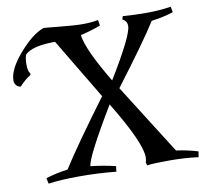

<svg xmlns="http://www.w3.org/2000/svg" viewBox="-158 -746 893 837"><g transform="rotate(-10 288.5 -328.0)"><path d="M452 -609Q452 -631 432 -641L436 -655Q486 -651 541.5 -651Q597 -651 649 -659L654 -634Q606 -619 557 -613Q504 -529 367 -348L563 -38Q614 -31 659 -17L655 8Q596 0 527.5 0Q459 0 428 4L424 -10Q428 -18 428 -32Q428 -97 313 -286Q184 -71 184 -35Q237 -30 294 -16L291 8Q211 0 129.5 0Q48 0 -9 8L-14 -17Q34 -32 83 -38Q143 -133 287 -327L126 -596Q26 -596 -7 -564Q-14 -550 -14 -520Q-14 -490 -4 -479L-5 -472Q-30 -457 -55 -430Q-67 -431 -74.5 -440Q-82 -449 -82 -461Q-82 -510 -23 -578Q36 -646 87 -664Q95 -664 159 -657.5Q223 -651 259.5 -651Q296 -651 327 -657L331 -632Q292 -617 242 -605Q250 -540 342 -387Q452 -567 452 -609Z"/></g></svg>

Font: Almendra SC
Style: Regular
Weight: 400
Designer: Ana Sanfelippo
Foundry: Ana Sanfelippo
Version: Version 1.003